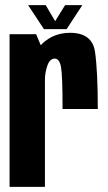

<svg xmlns="http://www.w3.org/2000/svg" viewBox="-20 -732 424 752"><path d="M225 -305H363Q363 -453.5 352.2 -528.5Q341.5 -603.5 254.5 -603.5Q192 -603.5 147.5 -563Q103 -522.5 103 -433.5L156 -418.5Q156 -447.5 165.5 -475Q175 -502.5 194.5 -502.5Q212.5 -502.5 218.8 -470.5Q225 -438.5 225 -305ZM17.5 0H156V-516L121.5 -598H17.5ZM152 -618H241L302.5 -712H235L196 -649L159 -712H90Z"/></svg>

Font: Anybody ExtraCondensed
Style: Bold
Weight: 700
Width: 2
Version: Version 1.113;gftools[0.9.25]